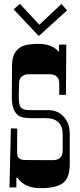

<svg xmlns="http://www.w3.org/2000/svg" viewBox="-20 -984 421 1008"><path d="M42.5 -539.1 43 -638.2Q43 -737.8 129.9 -750Q154.8 -753.9 183.6 -753.9Q230.5 -753.9 263.7 -733.9Q277.8 -725.1 286.1 -713.9H290V-750H328.1L326.2 -485.8H291V-547.9Q291 -569.8 278.1 -582Q265.1 -594.2 240.2 -594.2H129.9Q108.9 -594.2 94.5 -582Q80.1 -569.8 80.1 -547.4Q80.1 -524.9 79.1 -503.2Q78.1 -481.4 78.9 -461.4Q79.6 -441.4 83.5 -430.9Q87.4 -420.4 94.7 -415Q106.4 -405.8 141.1 -405.8H232.9Q287.6 -405.8 319.3 -365.7Q346.2 -331.5 346.2 -283.2V-122.1Q346.2 -53.2 313.5 -25.4Q278.8 3.9 192.9 3.9Q108.9 3.9 71.8 -50.8H65.9V0H29.8L37.1 -310.1L70.8 -309.1Q70.3 -286.6 70.1 -266.6Q69.8 -246.6 69.8 -226.6V-191.9Q69.8 -163.1 77.1 -155.8Q88.4 -144 109.9 -144L170.4 -143.6L255.9 -143.1Q301.8 -143.1 307.6 -179.7Q309.1 -190.9 309.1 -205.1V-277.8Q309.1 -363.8 217.8 -363.8H143.1Q97.7 -363.8 80.1 -375Q42 -399.9 42 -472.2ZM183.6 -794.9 51.3 -935.1 84.5 -963.9 186.5 -854 302.2 -962.9 332.5 -929.7Z"/></svg>

Font: Smokum
Style: Regular
Weight: 400
Designer: Astigmatic (AOETI)
Foundry: Astigmatic (AOETI)
Version: Version 1.001